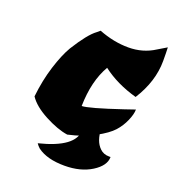

<svg xmlns="http://www.w3.org/2000/svg" viewBox="-105 -481 643 706"><g transform="rotate(20 217.0 -127.5)"><path d="M398 -376 433 -397Q434 -379 434 -344Q434 -264 384 -185Q305 -207 249 -250Q211 -185 209 -86Q235 -86 360 -128L401 -142Q401 -124 389.5 -97.5Q378 -71 359 -50Q340 -29 297 -5.5Q254 18 195 31Q155 25 105 -1.5Q55 -28 34 -60Q41 -125 58.5 -180.5Q76 -236 96 -270Q139 -339 168 -360L180 -370Q239 -347 296 -347Q353 -347 398 -376ZM308 -97Q304 -75 304 -62Q304 -49 305 -33Q306 16 331 40Q345 54 367 54Q370 54 373 54Q373 88 330 115Q287 142 224 142Q156 142 118 114Q110 107 104 98Q241 64 241 -3Q241 -31 219 -59Z"/></g></svg>

Font: Ceviche One
Style: Regular
Weight: 400
Version: Version 1.002